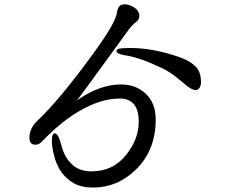

<svg xmlns="http://www.w3.org/2000/svg" viewBox="-20 -802 1040 873"><path d="M873 -392.1Q854 -392.1 831.5 -410.2Q809.1 -428.2 781.5 -451.2Q753.9 -474.1 712.9 -494.1Q611.8 -542 546.9 -550.8Q509.8 -557.1 509.8 -570.1Q509.8 -583 545.9 -583L569.8 -584Q647.9 -584 729.5 -562.5Q811 -541 843.5 -520Q876 -499 885 -477.1Q894 -455.1 894 -429.2Q894 -399.9 873 -392.1ZM403.8 50.8Q350.1 50.8 314.9 30.8Q252.9 -4.9 230 -80.1Q215.8 -128.9 215.8 -160.2Q215.8 -195.8 229 -195.8Q245.1 -195.8 259 -141.4Q272.9 -86.9 306.9 -54.9Q340.8 -22.9 396 -22.9Q496.1 -22.9 555.2 -100.1Q610.8 -169.9 610.8 -249Q610.8 -354 523.9 -354Q437 -354 336.9 -294.9Q266.1 -252.9 198.2 -186L167 -154.8Q155.8 -144 141.1 -144Q113.8 -144 113.8 -175.8Q113.8 -220.2 152.8 -255.9Q249 -346.2 400.9 -554.2Q505.9 -696.8 512.2 -746.1Q514.2 -762.2 521.5 -772.2Q528.8 -782.2 548.8 -782.2Q566.9 -782.2 589.4 -768.6Q611.8 -754.9 613.8 -731Q613.8 -712.9 596.4 -700Q579.1 -687 563 -664.1Q345.2 -363.8 334 -351.1L329.1 -345.2Q334 -348.1 340.8 -353Q438 -418 529.8 -418Q598.1 -418 643.1 -375.5Q688 -333 688 -257.8Q688 -120.1 599.1 -32.2Q515.1 50.8 403.8 50.8Z"/></svg>

Font: LXGW WenKai Screen
Style: Regular
Weight: 400
Designer: LXGW / Fontworks Inc.
Foundry: LXGW / Fontworks Inc.
Version: Version 1.510;January 18,2025